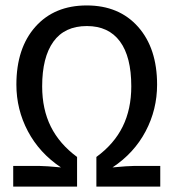

<svg xmlns="http://www.w3.org/2000/svg" viewBox="-20 -689 640 709"><path d="M300.3 -668.9Q419.9 -668.9 490 -589.8Q560.1 -510.7 560.1 -376.5Q560.1 -284.2 517.6 -203.9Q475.1 -123.5 395.5 -70.8Q452.6 -76.2 474.1 -76.2H571.8V0H335.9V-109.4Q401.4 -157.2 433.1 -221.7Q464.8 -286.1 464.8 -370.1Q464.8 -479.5 422.9 -536.1Q380.9 -592.8 300.8 -592.8Q218.8 -592.8 177.2 -535.2Q135.7 -477.5 135.7 -370.1Q135.7 -285.6 167.7 -221.4Q199.7 -157.2 264.6 -109.4V0H28.8V-76.2H126.5Q147.9 -76.2 205.1 -70.8Q125.5 -124 83 -204.3Q40.5 -284.7 40.5 -376.5Q40.5 -511.2 110.6 -590.1Q180.7 -668.9 300.3 -668.9Z"/></svg>

Font: Cousine
Style: Regular
Weight: 400
Monospace: yes
Designer: Steve Matteson
Foundry: Ascender Corporation
Version: Version 1.20